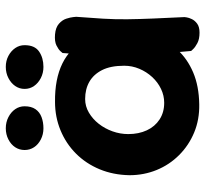

<svg xmlns="http://www.w3.org/2000/svg" viewBox="-43 -666 709 663"><g transform="rotate(-90 311.5 -334.5)"><path d="M283 -1Q230 0 185.5 -18.5Q141 -37 107.5 -70.5Q74 -104 56 -148Q38 -192 38 -242Q39 -298 58.5 -345Q78 -392 112.5 -426.5Q147 -461 193 -480Q239 -499 291 -499Q370 -500 424 -473.5Q478 -447 506.5 -391.5Q535 -336 535 -250Q535 -200 519 -155.5Q503 -111 471.5 -76.5Q440 -42 393 -22Q346 -2 283 -1ZM288 -122Q313 -122 336 -133Q359 -144 377 -163.5Q395 -183 405.5 -208Q416 -233 416 -260Q416 -307 401 -336.5Q386 -366 360.5 -380.5Q335 -395 301 -395Q276 -395 254 -382Q232 -369 215.5 -348Q199 -327 189.5 -300.5Q180 -274 180 -246Q180 -210 193 -182Q206 -154 230.5 -138Q255 -122 288 -122ZM530 0Q508 0 494 -7.5Q480 -15 473.5 -22Q467 -29 467 -29Q460 -102 455.5 -173Q451 -244 452 -318.5Q453 -393 460 -473Q460 -473 466 -480Q472 -487 486 -494Q500 -501 524 -499Q548 -497 561 -485.5Q574 -474 578.5 -460Q583 -446 584 -436Q585 -426 585 -426Q581 -375 578.5 -333Q576 -291 576.5 -249.5Q577 -208 579 -161Q581 -114 584 -52Q584 -52 583 -44.5Q582 -37 577 -26.5Q572 -16 561 -8Q550 0 530 0ZM412 -539Q391 -539 373.5 -548Q356 -557 346 -571.5Q336 -586 336 -604Q336 -622 346 -636.5Q356 -651 373.5 -660Q391 -669 412 -669Q433 -669 450 -660Q467 -651 477 -636.5Q487 -622 487 -604Q487 -569 465 -554Q443 -539 412 -539ZM200 -539Q179 -539 161.5 -548Q144 -557 134.5 -571.5Q125 -586 125 -604Q125 -622 134.5 -636.5Q144 -651 161.5 -660Q179 -669 200 -669Q221 -669 238.5 -660Q256 -651 266 -636.5Q276 -622 276 -604Q276 -581 266 -566.5Q256 -552 238.5 -545.5Q221 -539 200 -539Z"/></g></svg>

Font: Sour Gummy Black SemiBold
Style: Regular
Weight: 600
Version: Version 1.000